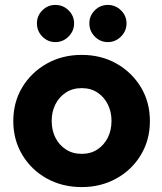

<svg xmlns="http://www.w3.org/2000/svg" viewBox="-20 -748 659 780"><path d="M312 12Q233 12 170 -23Q107 -58 70.5 -119Q34 -180 34 -256Q34 -333 70.5 -393.5Q107 -454 170 -489.5Q233 -525 312 -525Q391 -525 453.5 -489.5Q516 -454 552.5 -393.5Q589 -333 589 -256Q589 -180 552.5 -119Q516 -58 453 -23Q390 12 312 12ZM312 -123Q349 -123 376 -141Q403 -159 418 -189Q433 -219 433 -257Q433 -294 418 -324Q403 -354 376 -372Q349 -390 312 -390Q275 -390 247.5 -372Q220 -354 205 -324Q190 -294 190 -257Q190 -219 205 -189Q220 -159 247.5 -141Q275 -123 312 -123ZM418 -577Q387 -577 365 -599.5Q343 -622 343 -653Q343 -684 365 -706Q387 -728 418 -728Q449 -728 471.5 -706Q494 -684 494 -653Q494 -622 471.5 -599.5Q449 -577 418 -577ZM205 -577Q174 -577 152 -599.5Q130 -622 130 -653Q130 -684 152 -706Q174 -728 205 -728Q236 -728 258.5 -706Q281 -684 281 -653Q281 -622 258.5 -599.5Q236 -577 205 -577Z"/></svg>

Font: MuseoModerno Thin
Style: Bold
Weight: 700
Version: Version 1.003